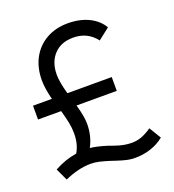

<svg xmlns="http://www.w3.org/2000/svg" viewBox="-132 -814 840 928"><g transform="rotate(-20 288.0 -350.5)"><path d="M286 -17Q257 -26 235.5 -31Q214 -36 192 -36Q130 -36 58 -4L29 -66Q85 -97 144 -106Q168 -146 168 -201Q168 -230 162.5 -257Q157 -284 146 -324H27V-395H124Q109 -455 109 -495Q109 -560 135.5 -609Q162 -658 210 -685Q258 -712 320 -712Q382 -712 428 -689.5Q474 -667 497 -627L438 -581Q395 -638 321 -638Q258 -638 222 -599Q186 -560 186 -496Q186 -458 204 -395H432V-324H225Q243 -261 243 -224Q243 -161 215 -109Q247 -106 299 -90Q305 -88 329 -79.5Q353 -71 374 -67Q395 -63 415 -63Q442 -63 466 -72Q490 -81 518 -100L555 -39Q526 -15 487.5 -2Q449 11 406 11Q381 11 357.5 5Q334 -1 313 -8Q292 -15 286 -17Z"/></g></svg>

Font: Lexend HM
Style: Regular
Weight: 400
Designer: Bonnie Shaver-Troup, Thomas Jockin, Octavio Pardo
Foundry: Lexend
Version: Version 1.091